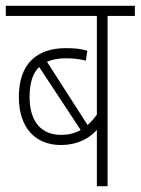

<svg xmlns="http://www.w3.org/2000/svg" viewBox="-20 -642 485 662"><path d="M445 -587V-622H0V-587H314V-247C304 -233 294 -221 282 -211L142 -429C160 -437 182 -441 208 -441C233 -441 256 -438 276 -433L281 -467C259 -474 237 -476 207 -476C107 -476 45 -422 45 -308C45 -200 103 -142 190 -142C245 -142 286 -163 314 -194V0H351V-587ZM82 -308C82 -356 93 -390 115 -411L258 -194C238 -182 215 -177 191 -177C126 -177 82 -218 82 -308Z"/></svg>

Font: Noto Sans Devanagari Condensed ExtraLight
Style: Regular
Weight: 200
Width: 3
Designer: Jelle Bosma - Monotype Design Team
Foundry: Monotype Imaging Inc.
Version: Version 2.004